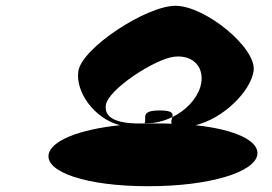

<svg xmlns="http://www.w3.org/2000/svg" viewBox="-20 -888 939 664"><path d="M148 -353C139 -293 278 -244 493 -244C707 -244 861 -293 870 -353C877 -400 796 -440 656 -455C750 -477 846 -570 857 -642C869 -722 689 -868 587 -868C486 -868 263 -722 251 -642C240 -570 307 -477 395 -455C250 -440 155 -400 148 -353ZM346 -524C352 -578 518 -686 584 -692C652 -699 691 -650 673 -588C660 -545 623 -506 576 -483C574 -475 570 -466 574 -460C558 -461 543 -461 527 -461C510 -461 494 -461 478 -460L479 -461C411 -459 338 -469 346 -524ZM479 -461C517 -461 546 -469 576 -483C579 -495 578 -506 532 -506C460 -506 491 -477 479 -461Z"/></svg>

Font: Ampere
Style: ExtIta
Weight: 400
Version: Version 1